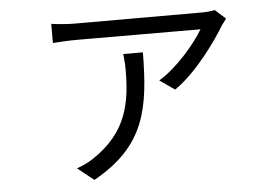

<svg xmlns="http://www.w3.org/2000/svg" viewBox="-47 -610 1094 750"><g transform="rotate(-5 500.0 -235.0)"><path d="M449 -404C451 -384 453 -365 453 -346C453 -215 435 -100 296 -7C275 7 251 18 230 25L294 76C501 -39 524 -186 526 -404ZM820 -544C809 -541 785 -539 771 -539H271C242 -539 207 -542 179 -546V-471C209 -473 242 -475 271 -475L758 -474C728 -423 653 -332 580 -289L639 -248C732 -312 815 -436 842 -481C847 -489 856 -499 861 -507Z"/></g></svg>

Font: Genne Gothic Normal
Style: Regular
Weight: 350
Designer: Ryoko NISHIZUKA (kana & ideographs); Paul D. Hunt (Latin, Greek & Cyrillic); Wenlong ZHANG (bopomofo); Sandoll Communica
Foundry: Adobe Systems Incorporated
Version: Version 1.004;PS 1.004;hotconv 16.6.51;makeotf.lib2.5.65220